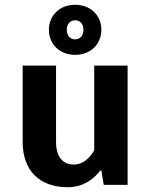

<svg xmlns="http://www.w3.org/2000/svg" viewBox="-20 -775 630 805"><path d="M290 -85C245 -85 215 -115 215 -180V-500H75V-180C75 -60 145 10 265 10C355 10 400 -60 400 -60H405L415 0H515V-500H375V-145C375 -145 345 -85 290 -85ZM260 -650C260 -675 275 -690 295 -690C315 -690 330 -675 330 -650C330 -625 315 -610 295 -610C275 -610 260 -625 260 -650ZM295 -545C360 -545 405 -590 405 -650C405 -710 360 -755 295 -755C230 -755 185 -710 185 -650C185 -590 230 -545 295 -545Z"/></svg>

Font: Scada
Style: Bold
Weight: 700
Designer: Jovanny Lemonad
Foundry: Jovanny Lemonad
Version: Version 3.005